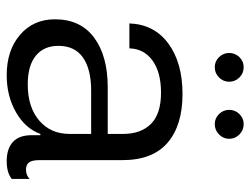

<svg xmlns="http://www.w3.org/2000/svg" viewBox="-110 -654 772 593"><g transform="rotate(90 276.5 -357.0)"><path d="M211.9 8.8Q134.8 8.8 86.9 -32.5Q39.1 -73.7 39.1 -140.1Q39.1 -219.2 95.7 -261.2Q152.3 -303.2 249 -303.2H393.1V-351.1Q393.1 -405.8 362.1 -436.8Q331.1 -467.8 266.1 -467.8Q202.1 -467.8 166 -441.2Q129.9 -414.6 128.9 -370.1H51.8Q54.7 -446.8 114 -490.5Q173.3 -534.2 270 -534.2Q366.7 -534.2 420.4 -488Q474.1 -441.9 474.1 -348.1V-91.8Q474.1 -69.3 481.2 -60.1Q488.3 -50.8 502.9 -50.8Q521 -50.8 532.2 -62V-6.8Q512.7 8.8 477.1 8.8Q439 8.8 418 -10.3Q397 -29.3 397 -68.8V-95.2H393.1Q376.5 -48.8 326.4 -20Q276.4 8.8 211.9 8.8ZM121.1 -150.9Q121.1 -106 151.6 -81.1Q182.1 -56.2 240.2 -56.2Q310.5 -56.2 351.8 -91.6Q393.1 -127 393.1 -185.1V-252H259.8Q192.9 -252 157 -226.6Q121.1 -201.2 121.1 -150.9ZM143.1 -678.2Q143.1 -696.8 156 -710Q168.9 -723.1 187 -723.1Q205.6 -723.1 218.8 -710Q231.9 -696.8 231.9 -678.2Q231.9 -660.2 218.8 -647Q205.6 -633.8 187 -633.8Q168.9 -633.8 156 -647Q143.1 -660.2 143.1 -678.2ZM318.8 -678.2Q318.8 -696.8 331.8 -710Q344.7 -723.1 362.8 -723.1Q381.3 -723.1 394.8 -710Q408.2 -696.8 408.2 -678.2Q408.2 -660.2 394.8 -647Q381.3 -633.8 362.8 -633.8Q344.7 -633.8 331.8 -647Q318.8 -660.2 318.8 -678.2Z"/></g></svg>

Font: Lumene Sans
Style: Regular
Weight: 400
Designer: Deni Anggara
Version: Version 1.003;Glyphs 3.1.2 (3151)